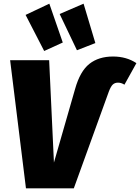

<svg xmlns="http://www.w3.org/2000/svg" viewBox="-20 -1023 761 1043"><path d="M35 -696H247L273 -140L388 -540Q415 -636 465.5 -676Q516 -716 594 -716Q667 -716 721 -680L656 -563Q639 -574 621 -574Q604 -574 593 -564Q582 -554 571 -525L381 0H121ZM321 -792 220 -746 119 -942 248 -1003ZM498 -789 398 -750 304 -947 434 -1003Z"/></svg>

Font: FiraGO Heavy
Style: Italic
Weight: 900
Italic angle: -8°
Designer: bBox Type GmbH
Foundry: bBox Type GmbH
Version: Version 1.001